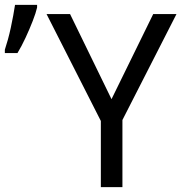

<svg xmlns="http://www.w3.org/2000/svg" viewBox="-37 -772 748 792"><path d="M423 -363 595 -714H691L468 -277V0H379V-273L155 -714H252ZM-17 -567Q-11 -585 -4.5 -608.5Q2 -632 7.5 -657.5Q13 -683 17.5 -707.5Q22 -732 25 -752H116V-741Q111 -719 98 -685.5Q85 -652 68.5 -616.5Q52 -581 35 -553H-17Z"/></svg>

Font: Noto Sans Display
Style: Regular
Weight: 400
Designer: Monotype Design Team
Foundry: Monotype Imaging Inc.
Version: Version 2.003